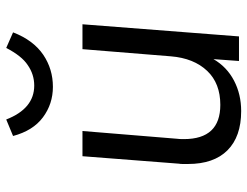

<svg xmlns="http://www.w3.org/2000/svg" viewBox="-109 -679 795 617"><g transform="rotate(-90 288.5 -370.5)"><path d="M519 -503 480 0H401L407 -82Q382 -39 338 -16Q294 7 240 7Q158 7 114 -37Q70 -81 70 -164Q70 -174 70 -181Q70 -188 71 -193L95 -503H176L151 -198Q150 -193 150 -177Q150 -60 260 -60Q329 -60 369 -102Q410 -145 416 -219L439 -503ZM318 -598Q263 -598 220 -630Q177 -662 160 -726L213 -748Q248 -658 322 -658Q358 -658 388 -679Q417 -698 443 -748L493 -726Q468 -661 421 -629Q375 -598 318 -598Z"/></g></svg>

Font: PRinguin Sans
Style: Italic
Weight: 400
Designer: Vernon Adams
Foundry: Vernon Adams
Version: ""